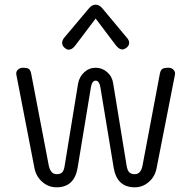

<svg xmlns="http://www.w3.org/2000/svg" viewBox="-20 -789 816 819"><path d="M127 -72 50 -469Q47 -482 55.5 -491Q64 -500 78 -500Q96 -500 103 -495Q110 -490 113 -475L188 -83Q196 -46 221 -46Q238 -46 245.5 -54Q253 -62 256 -83L313 -432Q318 -461 339 -480.5Q360 -500 388 -500Q416 -500 437.5 -481Q459 -462 463 -432L520 -83Q523 -63 531 -54.5Q539 -46 555 -46Q581 -46 588 -83L662 -475Q665 -490 672.5 -495Q680 -500 698 -500Q713 -500 721 -490.5Q729 -481 726 -469L648 -72Q641 -35 614.5 -12.5Q588 10 555 10Q479 10 465 -73L408 -418Q403 -445 388 -445Q373 -445 368 -418L311 -73Q297 10 221 10Q187 10 160.5 -13Q134 -36 127 -72ZM245 -606Q245 -616 253 -627L359 -753Q372 -769 388 -769Q404 -769 417 -753L522 -627Q531 -617 531 -606Q531 -594 518 -584Q509 -578 502 -578Q488 -578 474 -596L388 -710L302 -596Q288 -577 273 -577Q266 -577 258 -583Q245 -593 245 -606Z"/></svg>

Font: Kodchasan Light
Style: Regular
Weight: 300
Version: Version 1.000; ttfautohint (v1.6)